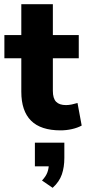

<svg xmlns="http://www.w3.org/2000/svg" viewBox="-20 -613 414 919"><path d="M270 11Q175 11 128.5 -35.5Q82 -82 82 -174V-334H1V-445H82V-593H233V-445H357V-334H233V-178Q233 -142 248.5 -126Q264 -110 296 -110Q309 -110 323.5 -113Q338 -116 351 -120L371 -12Q351 -1 324 5Q297 11 270 11ZM232 286 181 251Q200 231 207 211.5Q214 192 214 168L243 183H147V70H288V143Q288 187 276 222Q264 257 232 286Z"/></svg>

Font: Nunito Sans 12pt ExtraLight
Style: Weight 830 Width 84 Optical size 12.0 YTLC 445
Weight: 830
Width: 4
Designer: Vernon Adams
Foundry: Vernon Adams
Version: Version 3.101;gftools[0.9.27]